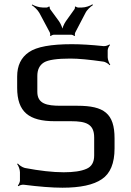

<svg xmlns="http://www.w3.org/2000/svg" viewBox="-20 -865 609 895"><path d="M341 -372H263C198 -372 154 -381 154 -437V-511C154 -540 164 -561 185 -574C205 -586 246 -592 308 -592C346 -592 397 -587 460 -578C472 -577 486 -567 491 -561L494 -563C489 -570 482 -587 482 -598V-630C482 -638 488 -651 493 -655L490 -658C486 -654 471 -649 463 -650C406 -656 357 -659 315 -659C218 -659 151 -647 115 -622C78 -597 60 -559 60 -508V-456C60 -343 115 -300 235 -300H311C381 -300 419 -287 419 -224V-140C419 -109 407 -88 383 -78C358 -67 323 -62 277 -62C225 -62 165 -69 96 -82C84 -85 69 -95 63 -103L60 -100C66 -93 73 -75 73 -62V-23C73 -16 67 -4 63 0L66 3C70 -1 83 -5 90 -4C161 5 222 10 271 10C354 10 416 -3 455 -30C494 -56 514 -104 514 -173V-220C514 -336 465 -372 341 -372ZM230 -703H313C317 -703 325 -699 327 -697L330 -699C328 -701 329 -710 331 -714L378 -804C385 -819 403 -835 413 -841L411 -845C401 -838 379 -830 362 -830H343C340 -830 334 -833 333 -835L329 -833C330 -831 329 -824 327 -822L287 -766C278 -753 269 -732 269 -720H273C273 -732 264 -753 255 -766L214 -822C212 -824 211 -831 212 -833L208 -835C207 -833 201 -830 198 -830H179C162 -830 140 -838 130 -844L128 -841C138 -835 156 -819 164 -804L212 -714C214 -710 215 -701 213 -699L217 -697C218 -699 226 -703 230 -703Z"/></svg>

Font: Gamestation Storm
Style: Regular
Weight: 400
Designer: Jonas Hecksher
Foundry: Jonas Hecksher, Playtypeª, e-types AS
Version: Version 1.003